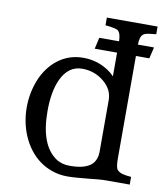

<svg xmlns="http://www.w3.org/2000/svg" viewBox="-92 -910 850 999"><g transform="rotate(10 333.0 -410.0)"><path d="M173.3 -563Q231.9 -607.9 307.6 -607.9Q380.4 -607.9 441.4 -567.9Q460.4 -555.2 475.1 -539.6V-664.6H356.9L370.6 -724.6H475.1Q474.1 -769 457 -780.8Q444.3 -789.1 391.1 -794.4V-835H659.2V-794.4Q634.8 -792 618.7 -789.8Q602.5 -787.6 592.8 -780.8Q574.7 -768.1 574.7 -724.6H659.7L645.5 -664.6H574.7V-121.6Q574.7 -74.2 585.7 -63Q596.7 -51.8 613.5 -47.4Q630.4 -43 659.2 -40.5V0H532.2Q515.1 0 492.2 2L444.8 6.8Q370.6 14.6 330.6 14.6Q290.5 14.6 252.9 2Q215.3 -10.7 185.1 -32.7Q154.8 -54.7 131.6 -85Q108.4 -115.2 92.8 -150.6Q77.1 -186 69.3 -224.9Q61.5 -263.7 61.5 -302.7Q61.5 -341.8 68.8 -379.4Q76.2 -417 90.1 -450.9Q104 -484.9 125 -513.4Q146 -542 173.3 -563ZM259.8 -63.5Q290 -42 334 -42Q377.9 -42 405.5 -50.3Q433.1 -58.6 448.2 -72.3Q475.1 -96.7 475.1 -143.1V-414.6Q475.1 -470.2 425.8 -510.7Q376.5 -550.8 312 -550.8Q238.3 -550.8 201.2 -470.7Q171.4 -405.3 171.4 -303.2Q171.4 -125.5 259.8 -63.5Z"/></g></svg>

Font: Metamorphous
Style: Regular
Weight: 400
Designer: James Grieshaber
Foundry: James Grieshaber
Version: Version 1.001